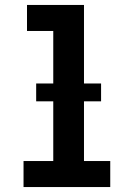

<svg xmlns="http://www.w3.org/2000/svg" viewBox="-20 -755 540 775"><path d="M75 0V-105H195V-630H89V-735H319V-105H425V0ZM126 -346V-418H388V-346Z"/></svg>

Font: Iosevka SS18 Extrabold
Style: Regular
Weight: 800
Monospace: yes
Designer: Belleve Invis
Foundry: Belleve Invis
Version: Version 25.1.1; ttfautohint (v1.8.4)